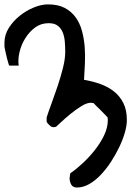

<svg xmlns="http://www.w3.org/2000/svg" viewBox="-20 -838 605 858"><path d="M291 -42Q291 -44.9 292.5 -53.2Q293.9 -61.5 293.9 -63.5Q318.4 -80.1 347.7 -106.9Q377 -133.8 402.3 -165.5Q427.7 -197.3 444.8 -232.4Q461.9 -267.6 461.9 -302.7Q461.9 -304.7 461.4 -306.6Q460.9 -308.6 460.9 -310.5Q460.9 -311.5 460.9 -313.5Q457 -317.4 448.2 -326.7Q439.5 -335.9 429.7 -345.7Q419.9 -355.5 410.6 -364.3Q401.4 -373 398.4 -377Q396.5 -377 393.6 -377.9Q391.6 -377.9 390.1 -378.4Q388.7 -378.9 386.7 -378.9Q368.2 -378.9 343.8 -363.8Q319.3 -348.6 295.9 -329.6Q272.5 -310.5 254.4 -293.5Q236.3 -276.4 230.5 -271.5Q228.5 -270.5 225.6 -270.5Q223.6 -269.5 219.7 -269.5Q215.8 -269.5 214.8 -270.5Q211.9 -270.5 210 -271.5Q206.1 -273.4 197.8 -281.7Q189.5 -290 188.5 -293.9V-302.7V-313.5Q196.3 -337.9 210 -375Q223.6 -412.1 237.3 -452.6Q251 -493.2 261.2 -533.7Q271.5 -574.2 271.5 -606.4Q271.5 -629.9 269.5 -652.8Q267.6 -675.8 259.8 -694.3Q252 -712.9 237.3 -723.6Q222.7 -734.4 197.3 -734.4Q163.1 -734.4 137.2 -715.3Q111.3 -696.3 93.3 -667.5Q75.2 -638.7 67.4 -606Q59.6 -573.2 63.5 -544.9H21.5Q20.5 -544.9 17.6 -554.7Q14.6 -564.5 11.2 -577.6Q7.8 -590.8 4.9 -605Q2 -619.1 0 -627.9V-648.4Q0 -682.6 19.5 -713.4Q39.1 -744.1 68.4 -767.6Q97.7 -791 131.3 -804.7Q165 -818.4 194.3 -818.4Q239.3 -818.4 269 -802.7Q298.8 -787.1 317.9 -760.7Q336.9 -734.4 346.2 -700.2Q355.5 -666 358.4 -628.9Q361.3 -591.8 359.4 -553.2Q357.4 -514.6 355.5 -481.4Q395.5 -474.6 430.2 -461.9Q464.8 -449.2 490.7 -428.2Q516.6 -407.2 531.7 -376.5Q546.9 -345.7 546.9 -301.8Q546.9 -277.3 538.1 -246.1Q529.3 -214.8 513.2 -181.2Q497.1 -147.5 476.1 -115.2Q455.1 -83 430.7 -57.1Q406.2 -31.2 378.9 -15.6Q351.6 0 324.2 0Q305.7 0 298.3 -13.2Q291 -26.4 291 -42Z"/></svg>

Font: Gloria Hallelujah
Style: Regular
Weight: 400
Designer: Kimberly Geswein
Foundry: Kimberly Geswein
Version: Version 1.004 2010